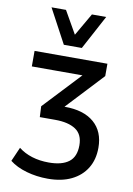

<svg xmlns="http://www.w3.org/2000/svg" viewBox="-101 -817 743 1072"><g transform="rotate(10 270.5 -281.0)"><path d="M247 192Q183 192 125.5 175.5Q68 159 30 129L65 49Q98 75 141.5 88.5Q185 102 237 102Q311 102 350 72.5Q389 43 389 -22Q389 -84 347.5 -111.5Q306 -139 231 -139H144L141 -200L369 -443L368 -410H51V-498H464V-428L249 -198L225 -220H272Q379 -220 437.5 -169.5Q496 -119 496 -27Q496 40 466 89Q436 138 380.5 165Q325 192 247 192ZM206 -560 102 -754H184L257 -626L331 -754H412L308 -560Z"/></g></svg>

Font: Nunito Sans 7pt SemiCondensed SemiBold
Style: Regular
Weight: 600
Width: 4
Designer: Vernon Adams
Foundry: Vernon Adams
Version: Version 3.101;gftools[0.9.27]